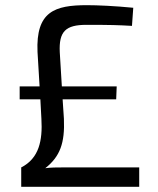

<svg xmlns="http://www.w3.org/2000/svg" viewBox="-20 -722 609 742"><path d="M518 -75H222C199 -75 177 -75 155 -72C212 -117 231 -169 227 -263L222 -338H429L431 -388H219L211 -520C207 -601 234 -626 314 -626C409 -626 437 -625 490 -622L495 -692C424 -699 356 -702 316 -702C192 -702 118 -678 125 -521L133 -388H56V-338H136L140 -263C145 -179 131 -110 62 -75V0H518Z"/></svg>

Font: SnT
Style: Regular
Weight: 400
Designer: Natanael Gama
Version: Version 1.001;PS 001.001;hotconv 1.0.70;makeotf.lib2.5.58329